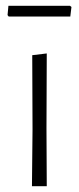

<svg xmlns="http://www.w3.org/2000/svg" viewBox="-20 -641 273 661"><path d="M221 -621 226 -617 222 -584H10L6 -589L9 -621ZM90 0 92 -195 91 -451 141 -457 140 -198 141 0Z"/></svg>

Font: Alegreya Sans SC Light
Style: Regular
Weight: 300
Designer: Juan Pablo del Peral
Foundry: Huerta Tipografica
Version: Version 2.007